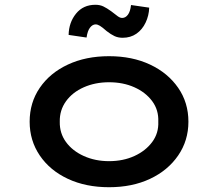

<svg xmlns="http://www.w3.org/2000/svg" viewBox="-20 -773 912 803"><path d="M436 10Q339 10 264 -25Q189 -60 146.5 -122.5Q104 -185 104 -264Q104 -344 146.5 -406Q189 -468 264 -503Q339 -538 436 -538Q533 -538 607.5 -503Q682 -468 725 -406Q768 -344 768 -264Q768 -185 725 -122.5Q682 -60 607.5 -25Q533 10 436 10ZM436 -99Q495 -99 542 -120.5Q589 -142 616.5 -179Q644 -216 642 -264Q644 -313 616.5 -350Q589 -387 542 -408Q495 -429 436 -429Q378 -429 330.5 -408Q283 -387 256 -349.5Q229 -312 230 -264Q229 -216 256 -179Q283 -142 330.5 -120.5Q378 -99 436 -99ZM493 -615Q474 -615 459 -622Q444 -629 426 -643Q408 -659 398 -665Q388 -671 380 -671Q367 -671 356.5 -657.5Q346 -644 342 -616L267 -627Q268 -679 298 -716Q328 -753 379 -753Q398 -753 412.5 -746Q427 -739 445 -726Q463 -712 472.5 -705Q482 -698 491 -698Q505 -698 515 -711.5Q525 -725 528 -752L604 -741Q603 -708 589 -678.5Q575 -649 550.5 -632Q526 -615 493 -615Z"/></svg>

Font: Lexend Peta Medium
Style: Regular
Weight: 500
Designer: Bonnie Shaver-Troup, Thomas Jockin
Foundry: Lexend
Version: Version 1.007